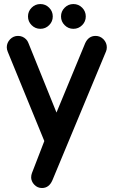

<svg xmlns="http://www.w3.org/2000/svg" viewBox="-20 -693 564 954"><path d="M137.2 -567.9Q119.1 -585.9 119.1 -611.3Q119.1 -636.7 137.2 -654.8Q155.3 -672.9 180.7 -672.9Q206.1 -672.9 224.1 -654.8Q242.2 -636.7 242.2 -611.3Q242.2 -585.9 224.1 -567.9Q206.1 -549.8 180.7 -549.8Q155.3 -549.8 137.2 -567.9ZM301.3 -567.9Q283.2 -585.9 283.2 -611.3Q283.2 -636.7 301.3 -654.8Q319.3 -672.9 344.7 -672.9Q370.1 -672.9 388.2 -654.8Q406.2 -636.7 406.2 -611.3Q406.2 -585.9 388.2 -567.9Q370.1 -549.8 344.7 -549.8Q319.3 -549.8 301.3 -567.9ZM134.8 189.5Q134.8 176.8 138.7 167L200.2 7.8L18.6 -435.5Q13.7 -447.3 13.7 -458Q13.7 -480.5 30.3 -498Q46.9 -514.6 69.3 -514.6Q92.8 -514.6 109.4 -498Q117.2 -490.2 121.1 -479.5L260.7 -133.8L403.3 -478.5Q419.9 -514.6 455.1 -514.6Q477.5 -514.6 494.1 -498Q510.7 -480.5 510.7 -458Q510.7 -446.3 506.8 -437.5L240.2 203.1Q223.6 241.2 188.5 241.2Q166 241.2 150.4 224.6Q142.6 216.8 138.7 207Q134.8 197.3 134.8 189.5Z"/></svg>

Font: FakePearl
Style: SemiBold
Weight: 400
Version: Version 1.2